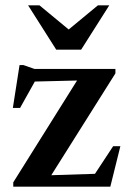

<svg xmlns="http://www.w3.org/2000/svg" viewBox="-20 -697 484 717"><path d="M29.5 0V-16L283.5 -421.5L336 -398L69 -391.5L128.5 -425.5L55 -294H28L53 -454H67.5L109 -439.5H411V-423L155 -16.5L102.5 -40.5L353.5 -48.5L314 -16.5L402.5 -151H429.5L392 0ZM254.5 -572H218.5L345.5 -677H388L283 -511.5H190L85 -677H127.5Z"/></svg>

Font: Newsreader 24pt SemiBold
Style: Regular
Weight: 600
Designer: Hugues Gentile
Foundry: Production Type
Version: Version 1.003